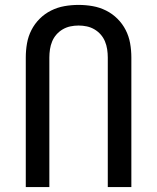

<svg xmlns="http://www.w3.org/2000/svg" viewBox="-20 -762 640 782"><path d="M85 0V-528Q85 -557 90 -585.5Q95 -614 108 -639.5Q121 -665 141.5 -685.5Q162 -706 188 -719Q214 -732 242.5 -737Q271 -742 300 -742Q329 -742 357.5 -737Q386 -732 412 -719Q438 -706 458.5 -685.5Q479 -665 492 -639.5Q505 -614 510 -585.5Q515 -557 515 -528V0H419V-528Q419 -544 416.5 -561Q414 -578 407.5 -593.5Q401 -609 390 -621.5Q379 -634 364.5 -642.5Q350 -651 333.5 -654.5Q317 -658 300 -658Q283 -658 266.5 -654.5Q250 -651 235.5 -642.5Q221 -634 210 -621.5Q199 -609 192.5 -593.5Q186 -578 183.5 -561Q181 -544 181 -528V0Z"/></svg>

Font: Iosevka Medium Extended
Style: Regular
Weight: 500
Width: 7
Monospace: yes
Designer: Belleve Invis
Foundry: Belleve Invis
Version: Version 32.5.0; ttfautohint (v1.8.4)